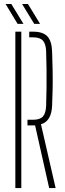

<svg xmlns="http://www.w3.org/2000/svg" viewBox="-20 -962 332 982"><path d="M231.5 0 159.5 -320.5H120.5V-349.5H149Q184.5 -349.5 199.5 -366.2Q214.5 -383 216 -421Q217.5 -467.5 218 -514Q218.5 -560.5 218 -607Q217.5 -653.5 216 -699.5Q214.5 -737.5 199.5 -754.2Q184.5 -771 150 -771H129.5V-800H150Q199 -800 221.8 -776.5Q244.5 -753 246.5 -698.5Q248.5 -647 249.2 -599Q250 -551 249.2 -507Q248.5 -463 246.5 -422Q243.5 -342 189.5 -326.5L264.5 0ZM58.5 0V-800H89V0ZM70 -840 8.5 -941.5H38L100 -840ZM155 -840 93 -941.5H123L185 -840Z"/></svg>

Font: Big Shoulders Stencil Display ExtraLight
Style: Regular
Weight: 250
Designer: Patric King
Foundry: XO Type Co
Version: Version 2.001